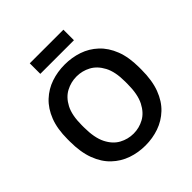

<svg xmlns="http://www.w3.org/2000/svg" viewBox="-231 -1036 1211 1211"><g transform="rotate(-45 375.0 -430.5)"><path d="M375 11Q311 11 253.5 -9Q196 -29 151 -71.5Q106 -114 80.5 -181.5Q55 -249 55 -345V-365Q55 -457 80.5 -522.5Q106 -588 151 -630Q196 -672 253.5 -691.5Q311 -711 375 -711Q439 -711 496.5 -691.5Q554 -672 599 -630Q644 -588 669.5 -522.5Q695 -457 695 -365V-345Q695 -249 669.5 -181.5Q644 -114 599 -71.5Q554 -29 496.5 -9Q439 11 375 11ZM375 -95Q425 -95 469 -119Q513 -143 541 -197.5Q569 -252 569 -345V-365Q569 -453 541 -505.5Q513 -558 469 -581.5Q425 -605 375 -605Q325 -605 280.5 -581.5Q236 -558 208.5 -505.5Q181 -453 181 -365V-345Q181 -252 208.5 -197.5Q236 -143 280.5 -119Q325 -95 375 -95ZM225 -778V-872H525V-778Z"/></g></svg>

Font: Golos Text Medium
Style: Regular
Weight: 500
Designer: A.Korolkova, Vitaly Kuzmin
Foundry: ParaType Ltd
Version: Version 2.004